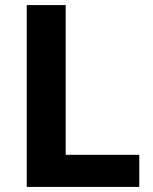

<svg xmlns="http://www.w3.org/2000/svg" viewBox="-20 -734 599 754"><path d="M85 0V-714H238V-126H527V0Z"/></svg>

Font: Noto Sans Meetei Mayek
Style: Bold
Weight: 700
Designer: Monotype Design Team and Neelakash Kshetrimayum
Foundry: Monotype Imaging Inc.
Version: Version 2.002; ttfautohint (v1.8.4.7-5d5b)